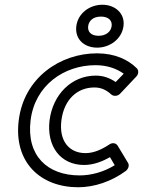

<svg xmlns="http://www.w3.org/2000/svg" viewBox="-20 -753 603 810"><path d="M109 -245C127 -393 250 -478 383 -478C435 -478 474 -462 502 -442L468 -407C443 -424 416 -434 384 -434C282 -434 203 -355 189 -245C176 -136 235 -57 335 -57C376 -57 414 -73 444 -90L464 -56C417 -27 364 -13 316 -13C180 -13 91 -96 109 -245ZM59 -245C37 -68 151 37 310 37C377 37 450 13 511 -32C521 -40 527 -55 520 -66L476 -139C469 -150 454 -152 442 -144C412 -124 377 -107 341 -107C272 -107 228 -158 239 -245C250 -333 306 -384 378 -384C405 -384 427 -375 450 -354C458 -347 475 -346 486 -357L555 -430C565 -440 566 -456 557 -465C521 -501 465 -528 389 -528C234 -528 81 -425 59 -245ZM396 -602C363 -602 349 -620 352 -643C355 -665 372 -683 406 -683C439 -683 454 -665 451 -643C448 -620 428 -602 396 -602ZM390 -552C443 -552 494 -588 501 -643C508 -697 465 -733 412 -733C358 -733 309 -697 302 -643C295 -588 335 -552 390 -552Z"/></svg>

Font: Falling Sky
Style: ExtOuObl
Weight: 400
Designer: Paul D. Hunt
Foundry: Adobe Systems Incorporated
Version: Version 1.02